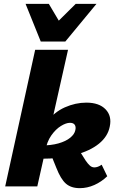

<svg xmlns="http://www.w3.org/2000/svg" viewBox="-20 -970 613 999"><path d="M7 0 163 -711H334L174 0ZM395 9Q350 9 323 -14.5Q296 -38 273 -97L237 -186L382 -204L426 -134Q437 -118 447.5 -108.5Q458 -99 471 -99Q480 -99 489.5 -102.5Q499 -106 509 -113L538 -53Q508 -24 471 -7.5Q434 9 395 9ZM192 -144V-213Q246 -213 284.5 -224Q323 -235 345.5 -253.5Q368 -272 372 -293Q376 -310 369 -320.5Q362 -331 344 -331Q324 -331 297 -314.5Q270 -298 247 -265.5Q224 -233 215 -183H160Q177 -276 219.5 -331.5Q262 -387 317.5 -411.5Q373 -436 429 -436Q496 -436 529.5 -401Q563 -366 551 -311Q541 -260 495 -222.5Q449 -185 372 -164.5Q295 -144 192 -144ZM192 -754 254 -831 374 -950H482L320 -754ZM192 -754 113 -950H234L304 -832L320 -754Z"/></svg>

Font: Ysabeau Infant Black
Style: Italic
Weight: 900
Italic angle: -12°
Designer: Christian Thalmann (Catharsis Fonts)
Version: Version 2.001;gftools[0.9.30]; featfreeze: ss01,ss02,lnum